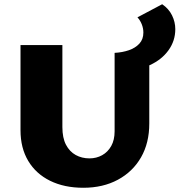

<svg xmlns="http://www.w3.org/2000/svg" viewBox="-20 -871 849 908"><path d="M374 17Q284 17 217 -16Q150 -49 113.5 -110Q77 -171 77 -255V-658H275V-270Q275 -219 292 -186.5Q309 -154 338 -138Q367 -122 403 -122Q436 -122 463 -137Q490 -152 506 -180.5Q522 -209 522 -250V-621H686V-287Q686 -195 647 -127Q608 -59 537.5 -21Q467 17 374 17ZM563 -536 522 -621Q559 -623 589.5 -633.5Q620 -644 639 -664.5Q658 -685 658 -717Q658 -737 650.5 -756Q643 -775 630 -789L747 -851Q778 -830 793.5 -798.5Q809 -767 809 -733Q809 -678 777 -633.5Q745 -589 689.5 -563.5Q634 -538 563 -536Z"/></svg>

Font: Ysabeau Office Black
Style: Regular
Weight: 900
Designer: Christian Thalmann (Catharsis Fonts)
Version: Version 2.001;gftools[0.9.30]; featfreeze: tnum,lnum,ss02